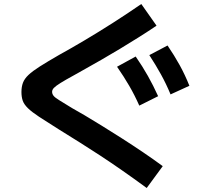

<svg xmlns="http://www.w3.org/2000/svg" viewBox="-20 -829 1040 958"><path d="M712 109Q645 60 589 21Q533 -18 482 -51.5Q431 -85 380 -117Q329 -149 271 -185Q212 -222 175.5 -246Q139 -270 119.5 -289Q100 -308 93.5 -326.5Q87 -345 87 -370Q87 -396 94.5 -416Q102 -436 122 -455Q142 -474 179 -497.5Q216 -521 275 -555Q335 -588 404 -629Q473 -670 545 -716Q617 -762 685 -809L761 -701Q720 -673 673 -643.5Q626 -614 578 -585Q530 -556 485.5 -530.5Q441 -505 406 -485.5Q371 -466 350 -454Q306 -430 282 -415Q258 -400 249 -390.5Q240 -381 240 -371Q240 -361 246.5 -352Q253 -343 274 -330Q295 -317 339 -290Q363 -277 401 -254.5Q439 -232 487.5 -202Q536 -172 588.5 -138.5Q641 -105 693.5 -69.5Q746 -34 792 0ZM675 -302Q652 -354 625 -400.5Q598 -447 564 -496L657 -547Q691 -498 718 -450Q745 -402 769 -349ZM831 -358Q809 -411 783 -458Q757 -505 725 -554L816 -602Q850 -552 876.5 -504Q903 -456 925 -401Z"/></svg>

Font: M PLUS 1 Thin
Style: Bold
Weight: 700
Version: Version 1.001